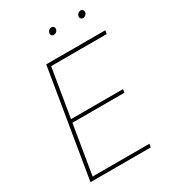

<svg xmlns="http://www.w3.org/2000/svg" viewBox="-213 -1013 1009 1125"><g transform="rotate(-30 291.0 -450.0)"><path d="M61.5 0 182.1 -727.5H581.5L577.6 -704.1H201.7L147.5 -377H499L495.6 -354.5H144L88.9 -22.5H473.1L469.2 0ZM505.9 -854.5Q496.1 -854.5 490.5 -861.3Q484.9 -868.2 486.8 -877.4Q488.3 -886.7 496.1 -893.6Q503.9 -900.4 513.7 -900.4Q522.9 -900.4 528.3 -893.8Q533.7 -887.2 532.2 -877.4Q530.8 -868.2 522.9 -861.3Q515.1 -854.5 505.9 -854.5ZM308.6 -854.5Q298.8 -854.5 293.2 -861.3Q287.6 -868.2 289.6 -877.4Q291 -886.7 298.8 -893.6Q306.6 -900.4 316.4 -900.4Q325.7 -900.4 331.1 -893.8Q336.4 -887.2 335 -877.4Q333.5 -868.2 325.7 -861.3Q317.9 -854.5 308.6 -854.5Z"/></g></svg>

Font: Inter 18pt Thin
Style: Italic
Weight: 250
Italic angle: -9.3988°
Version: Version 4.001;git-66647c0bb